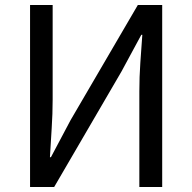

<svg xmlns="http://www.w3.org/2000/svg" viewBox="-20 -753 773 773"><path d="M101 0V-733H192V-352Q192 -295 188 -235Q184 -175 181 -120H185L264 -269L535 -733H633V0H541V-385Q541 -443 545 -500.5Q549 -558 553 -613H549L469 -465L198 0Z"/></svg>

Font: Noto Sans KR
Style: Regular
Weight: 400
Designer: Ryoko NISHIZUKA  (kana, bopomofo & ideographs); Paul D. Hunt (Latin, Greek & Cyrillic); Sandoll Communications , Soo-you
Foundry: Adobe
Version: Version 2.004-H2;hotconv 1.0.118;makeotfexe 2.5.65603